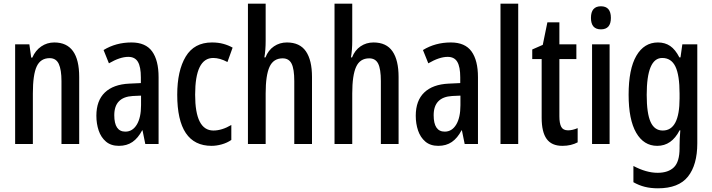

<svg xmlns="http://www.w3.org/2000/svg" viewBox="-20 -780 3858 1040"><path d="M274 -550Q409 -550 409 -363V0H313V-341Q313 -402 298.5 -433.5Q284 -465 249 -465Q200 -465 179 -420.5Q158 -376 158 -274V0H62V-540H139L149 -468H155Q172 -507 203.5 -528.5Q235 -550 274 -550Z M692 -550Q769 -550 804 -501.5Q839 -453 839 -362V0H767L752 -74H750Q728 -32 697.5 -11Q667 10 624 10Q581 10 554 -13Q527 -36 514.5 -73Q502 -110 502 -153Q502 -235 548 -279Q594 -323 680 -327L743 -330V-361Q743 -418 727 -445Q711 -472 675 -472Q630 -472 570 -437L541 -509Q608 -550 692 -550ZM699 -260Q599 -254 599 -156Q599 -67 659 -67Q698 -67 721 -105Q744 -143 744 -210V-262Z M1126 10Q940 10 940 -267Q940 -397 986 -473.5Q1032 -550 1128 -550Q1162 -550 1189.5 -542.5Q1217 -535 1240 -522L1212 -444Q1171 -466 1135 -466Q1037 -466 1037 -267Q1037 -73 1136 -73Q1182 -73 1233 -103V-22Q1210 -6 1181 2Q1152 10 1126 10Z M1419 -559Q1419 -509 1412 -469H1418Q1433 -508 1464 -529Q1495 -550 1534 -550Q1604 -550 1637 -502Q1670 -454 1670 -363V0H1574V-341Q1574 -406 1559.5 -435Q1545 -464 1511 -464Q1461 -464 1440 -418Q1419 -372 1419 -274V0H1323V-760H1419Z M1888 -559Q1888 -509 1881 -469H1887Q1902 -508 1933 -529Q1964 -550 2003 -550Q2073 -550 2106 -502Q2139 -454 2139 -363V0H2043V-341Q2043 -406 2028.5 -435Q2014 -464 1980 -464Q1930 -464 1909 -418Q1888 -372 1888 -274V0H1792V-760H1888Z M2422 -550Q2499 -550 2534 -501.5Q2569 -453 2569 -362V0H2497L2482 -74H2480Q2458 -32 2427.5 -11Q2397 10 2354 10Q2311 10 2284 -13Q2257 -36 2244.5 -73Q2232 -110 2232 -153Q2232 -235 2278 -279Q2324 -323 2410 -327L2473 -330V-361Q2473 -418 2457 -445Q2441 -472 2405 -472Q2360 -472 2300 -437L2271 -509Q2338 -550 2422 -550ZM2429 -260Q2329 -254 2329 -156Q2329 -67 2389 -67Q2428 -67 2451 -105Q2474 -143 2474 -210V-262Z M2787 0H2691V-760H2787Z M3057 -74Q3081 -74 3109 -86V-9Q3092 0 3071.5 5Q3051 10 3026 10Q2968 10 2941 -27.5Q2914 -65 2914 -142V-460H2863V-512L2920 -537L2945 -659H3010V-540H3102V-460H3010V-150Q3010 -112 3020 -93Q3030 -74 3057 -74Z M3235 -746Q3289 -746 3289 -683Q3289 -621 3235 -621Q3181 -621 3181 -683Q3181 -746 3235 -746ZM3282 -540V0H3187V-540Z M3544 -550Q3582 -550 3610 -531Q3638 -512 3660 -469H3666L3676 -540H3757V-4Q3757 113 3706.5 176.5Q3656 240 3544 240Q3505 240 3473 232Q3441 224 3411 207V119Q3481 156 3542 156Q3600 156 3630.5 126Q3661 96 3661 23V8Q3661 -8 3662 -30Q3663 -52 3665 -74H3661Q3618 10 3540 10Q3467 10 3426 -61Q3385 -132 3385 -267Q3385 -406 3427 -478Q3469 -550 3544 -550ZM3567 -466Q3483 -466 3483 -266Q3483 -166 3504 -119.5Q3525 -73 3570 -73Q3661 -73 3661 -247V-273Q3661 -373 3638.5 -419.5Q3616 -466 3567 -466Z"/></svg>

Font: Noto Sans ExtraCondensed Medium
Style: Regular
Weight: 500
Width: 2
Designer: Monotype Design Team
Foundry: Monotype Imaging Inc.
Version: Version 2.013; ttfautohint (v1.8.4.7-5d5b)